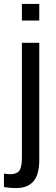

<svg xmlns="http://www.w3.org/2000/svg" viewBox="-44 -745 286 973"><path d="M67 -641V-725H155V-641ZM155 65Q155 140 125.5 174Q96 208 38 208Q19 208 3.5 206.5Q-12 205 -24 203V135L6 138Q40 138 53.5 120.5Q67 103 67 52V-528H155Z"/></svg>

Font: Libra Sans
Style: Regular
Weight: 400
Foundry: Context Ltd
Version: Version 1.000; ttfautohint (v1.3)